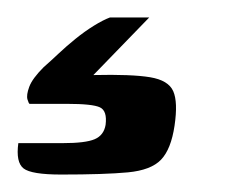

<svg xmlns="http://www.w3.org/2000/svg" viewBox="-64 -21 263 220"><path d="M6 179Q-28 179 -37 172Q-46 165 -43 143Q-40 143 -28 143Q-16 143 8 143Q34 143 44.5 138.5Q55 134 57 122Q59 106 50.5 102Q42 98 13 98H-30Q-31 98 -32.5 93Q-34 88 -30.5 78.5Q-27 69 -14 56Q-6 49 3 40.5Q12 32 22.5 23.5Q33 15 43.5 8.5Q54 2 62 -1H107L43 65Q87 64 108 67.5Q129 71 134.5 83.5Q140 96 136 123Q132 150 120.5 162Q109 174 82.5 176.5Q56 179 6 179Z"/></svg>

Font: Genos Thin
Style: Bold Italic
Weight: 700
Italic angle: -8°
Version: Version 1.010